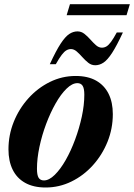

<svg xmlns="http://www.w3.org/2000/svg" viewBox="-20 -862 626 896"><path d="M333 -507.5Q390 -507.5 428.5 -485.8Q467 -464 486.8 -424.2Q506.5 -384.5 506.5 -329.5Q506.5 -262 481.8 -200.5Q457 -139 413.5 -90.8Q370 -42.5 313.2 -14.8Q256.5 13 193 13Q136 13 97.2 -8.8Q58.5 -30.5 39 -70.5Q19.5 -110.5 19.5 -165Q19.5 -232 44.2 -293.5Q69 -355 112.5 -403.2Q156 -451.5 212.8 -479.5Q269.5 -507.5 333 -507.5ZM185 -20Q209 -20 235.5 -46Q262 -72 286.5 -115Q311 -158 330.5 -210.8Q350 -263.5 361.8 -317.8Q373.5 -372 373.5 -420Q373.5 -449.5 365.5 -461.8Q357.5 -474 341 -474Q317 -474 290.5 -448.2Q264 -422.5 239.5 -379.2Q215 -336 195.2 -283.2Q175.5 -230.5 164 -176.2Q152.5 -122 152.5 -74.5Q152.5 -45 160.2 -32.5Q168 -20 185 -20ZM553.5 -710.5Q524.5 -648 503 -615Q481.5 -582 463 -569.8Q444.5 -557.5 424.5 -557.5Q406.5 -557.5 392 -569Q377.5 -580.5 364.2 -595.5Q351 -610.5 338 -621.8Q325 -633 311 -633Q300 -633 290 -627.2Q280 -621.5 268.2 -606.2Q256.5 -591 240.5 -562.5H212.5Q241.5 -625.5 263 -658.2Q284.5 -691 303 -703.2Q321.5 -715.5 341.5 -715.5Q359.5 -715.5 374 -704Q388.5 -692.5 401.8 -677.5Q415 -662.5 428 -651Q441 -639.5 455.5 -639.5Q466.5 -639.5 476.5 -645.2Q486.5 -651 498 -666.5Q509.5 -682 525 -710.5ZM291 -791 306.5 -842.5H586L570.5 -791Z"/></svg>

Font: Newsreader 60pt
Style: Bold Italic
Weight: 700
Italic angle: -17°
Designer: Hugues Gentile
Foundry: Production Type
Version: Version 1.003